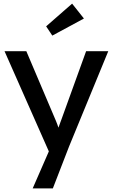

<svg xmlns="http://www.w3.org/2000/svg" viewBox="-20 -807 621 1057"><path d="M5 -525H125L289 -139Q295 -125 305 -95Q315 -65 320 -45L265 63ZM246 33 285 -58Q298 -92 314 -138L317 -146L454 -525H576L360 0L271 230H160ZM234 -662 377 -787 442 -705 268 -611Z"/></svg>

Font: Lexend
Style: Regular
Weight: 400
Designer: Thomas Jockin
Foundry: Lexend
Version: Version 1.000